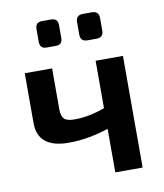

<svg xmlns="http://www.w3.org/2000/svg" viewBox="-80 -765 709 830"><g transform="rotate(-10 275.0 -349.5)"><path d="M160 -583Q131 -583 131 -613V-668Q131 -699 160 -699H201Q230 -699 230 -668V-613Q230 -583 201 -583ZM340 -583Q309 -583 309 -613V-668Q309 -699 340 -699H379Q410 -699 410 -668V-613Q410 -583 379 -583ZM359 -490H479V0H359V-191Q268 -161 184 -161Q48 -161 48 -271V-490H168V-311Q168 -280 180.5 -268Q193 -256 225 -256Q291 -256 359 -282Z"/></g></svg>

Font: Exo 2 Semi Bold
Style: Regular
Weight: 600
Designer: Natanael Gama
Version: Version 1.001;PS 001.001;hotconv 1.0.88;makeotf.lib2.5.64775